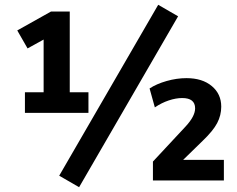

<svg xmlns="http://www.w3.org/2000/svg" viewBox="-20 -753 990 801"><path d="M271 -368H349V-282H84V-368H162V-588L95 -551L52 -626L193 -705H271ZM310 28 227 -20 640 -733 723 -685ZM914 -86V0H618V-79L754 -225Q794 -268 794 -301Q794 -344 740 -344Q714 -344 684 -334Q654 -324 626 -305L604 -384Q633 -403 675 -415Q717 -427 758 -427Q824 -427 863.5 -394Q903 -361 903 -308Q903 -272 886 -239.5Q869 -207 825 -165L744 -86Z"/></svg>

Font: wassup Sans
Style: Bold
Weight: 700
Version: Version 2.001